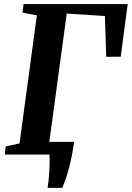

<svg xmlns="http://www.w3.org/2000/svg" viewBox="-20 -763 650 948"><path d="M215 164.5Q217.5 148 219.8 128.2Q222 108.5 223.2 87.2Q224.5 66 225 43.8Q225.5 21.5 224 0L185 -62.5H346.5Q338 -6.5 328.2 36Q318.5 78.5 308 109.8Q297.5 141 287.5 164.5ZM4 0 8 -40 76.5 -55 162 -687.5 91 -700.5 96.5 -743H610.5L576 -483L504.5 -482.5L498 -684L309.5 -696L222.5 -55L335 -40L331 0Z"/></svg>

Font: Merriweather 48pt
Style: Bold Italic
Weight: 700
Italic angle: -7.8°
Version: Version 2.101